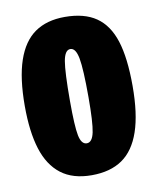

<svg xmlns="http://www.w3.org/2000/svg" viewBox="-68 -594 541 660"><g transform="rotate(-10 202.5 -264.0)"><path d="M14 -262Q14 -359 35 -420.5Q56 -482 97.5 -511Q139 -540 202 -540Q270 -540 311.5 -511.5Q353 -483 372 -423.5Q391 -364 391 -266Q391 -169 370 -107.5Q349 -46 307 -17Q265 12 200 12Q134 12 93 -19.5Q52 -51 33 -111.5Q14 -172 14 -262ZM235 -254Q235 -352 228 -390Q221 -428 202 -428Q183 -428 176.5 -390.5Q170 -353 170 -252Q170 -164 176.5 -131.5Q183 -99 202 -99Q221 -99 228 -132.5Q235 -166 235 -254Z"/></g></svg>

Font: Bricolage Grotesque 96pt Condensed ExBd
Style: Regular
Weight: 800
Width: 3
Designer: Mathieu Triay
Foundry: Atelier Triay
Version: Version 1.001;Glyphs 3.2 (3207)